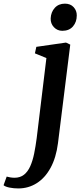

<svg xmlns="http://www.w3.org/2000/svg" viewBox="-141 -802 462 1078"><path d="M184.5 2Q174 83.5 143 140.2Q112 197 65.2 226.5Q18.5 256 -38.5 256Q-64.5 256 -87.8 251.2Q-111 246.5 -121 238L-103.5 189.5Q-96 192 -83 194Q-70 196 -59.5 196Q-27.5 196 -6 178.8Q15.5 161.5 29 131Q42.5 100.5 50.8 60Q59 19.5 65 -26.5L119.5 -476L55 -502.5L63 -539L229.5 -563L253.5 -551.5ZM209 -629Q181 -629 161.8 -649.2Q142.5 -669.5 143.5 -698.5Q145 -734 166.5 -757.8Q188 -781.5 223.5 -781.5Q254.5 -781.5 272.5 -761.8Q290.5 -742 290 -715Q290 -678.5 268.8 -653.8Q247.5 -629 209 -629Z"/></svg>

Font: Merriweather 28pt SemiBold
Style: Italic
Weight: 600
Italic angle: -7.8°
Version: Version 2.101